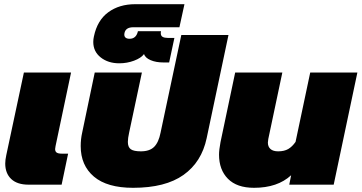

<svg xmlns="http://www.w3.org/2000/svg" viewBox="-20 -881 1725 916"><path d="M5 -101Q5 -118 10 -141L94 -535H319L245 -184Q243 -174 243 -170Q243 -158 250.5 -153Q258 -148 274 -148H305L274 0H116Q62 0 33.5 -27Q5 -54 5 -101Z M365 -184Q365 -217 372 -248L432 -535H657L596 -248Q590 -221 590 -204Q590 -179 604 -169Q618 -159 652 -159Q694 -159 715.5 -180.5Q737 -202 746 -248L845 -714H1070L966 -222Q942 -108 855.5 -46.5Q769 15 615 15Q491 15 428 -38.5Q365 -92 365 -184Z M425 -681Q425 -694 428 -707Q444 -784 496.5 -822.5Q549 -861 625 -861H860L836 -751H616Q580 -751 574 -724Q571 -710 577.5 -703Q584 -696 598 -696Q630 -696 638 -732H748Q747 -729 747 -723Q747 -710 756 -705Q765 -700 782 -700H812L787 -583H760Q724 -583 698.5 -594Q673 -605 667 -623Q653 -604 619.5 -591.5Q586 -579 549 -579Q496 -579 460.5 -607Q425 -635 425 -681Z M1025 -143Q1025 -166 1032 -203L1102 -535H1327L1260 -218Q1258 -206 1258 -201Q1258 -181 1270.5 -170Q1283 -159 1307 -159Q1336 -159 1355 -170Q1374 -181 1390 -204L1460 -535H1685L1572 0H1360L1369 -45Q1304 15 1192 15Q1110 15 1067.5 -28Q1025 -71 1025 -143Z"/></svg>

Font: Prompt Black
Style: Italic
Weight: 900
Italic angle: -12°
Designer: Katatrad Team
Foundry: CadsonDemak
Version: Version 1.001